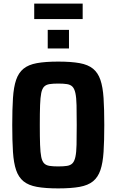

<svg xmlns="http://www.w3.org/2000/svg" viewBox="-20 -1038 648 1066"><path d="M303 8Q232 8 185 -0.5Q138 -9 110.5 -31.5Q83 -54 69.5 -93.5Q56 -133 52 -194.5Q48 -256 48 -344Q48 -432 52 -493.5Q56 -555 69.5 -594.5Q83 -634 110.5 -656.5Q138 -679 185 -687.5Q232 -696 303 -696Q375 -696 422 -687.5Q469 -679 496.5 -656.5Q524 -634 537.5 -594.5Q551 -555 555 -493.5Q559 -432 559 -344Q559 -256 555 -194.5Q551 -133 537.5 -93.5Q524 -54 496.5 -31.5Q469 -9 422 -0.5Q375 8 303 8ZM303 -114Q333 -114 352 -117Q371 -120 382 -131Q393 -142 398.5 -166.5Q404 -191 405 -234Q406 -277 406 -344Q406 -411 405 -454Q404 -497 398.5 -521.5Q393 -546 382 -557Q371 -568 352 -571Q333 -574 303 -574Q274 -574 255 -571Q236 -568 225 -557Q214 -546 209 -521.5Q204 -497 202.5 -454Q201 -411 201 -344Q201 -277 202.5 -234Q204 -191 209 -166.5Q214 -142 225 -131Q236 -120 255 -117Q274 -114 303 -114ZM245 -769V-872H363V-769ZM170 -932V-1018H439V-932Z"/></svg>

Font: Saira SemiCondensed
Style: Bold
Weight: 700
Width: 4
Designer: Hector Gatti with collaboration of the Omnibus-Type team
Foundry: Omnibus-Type
Version: Version 1.101